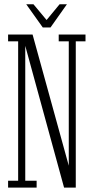

<svg xmlns="http://www.w3.org/2000/svg" viewBox="-20 -858 428 878"><path d="M17 0V-31.5H63V-669H17V-700H129L296.5 -93H294.5V-669H248.5V-700H371V-669H326.5V0H273L93 -657.5H95.5V-31.5H147.5V0ZM175.5 -732.5 100 -838.5H133L193 -766.5L252.5 -838.5H286L211 -732.5Z"/></svg>

Font: Imbue Thin 10pt ExtraLight
Style: Regular
Weight: 250
Version: Version 1.102